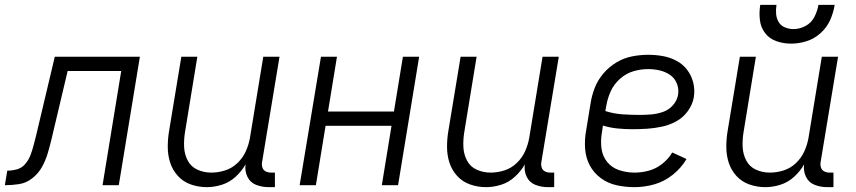

<svg xmlns="http://www.w3.org/2000/svg" viewBox="-55 -764 3531 792"><path d="M-35 0Q-6 0 23.5 -4.5Q53 -9 78 -28.5Q103 -48 118 -75Q133 -102 141.5 -130.5Q150 -159 157 -188L224 -471H445L368 0H435L522 -530H171L93 -201Q88 -182 83 -162.5Q78 -143 70.5 -123.5Q63 -104 49 -87.5Q35 -71 15 -65.5Q-5 -60 -25 -60Z M798 8Q829 8 860.5 -2Q892 -12 917 -35Q942 -58 958 -86Q954 -59 965.5 -35Q977 -11 1001.5 -1.5Q1026 8 1053 8H1079V-52H1063Q1051 -52 1041 -57Q1031 -62 1027.5 -73Q1024 -84 1026 -95L1098 -530H1031L976 -195Q971 -167 959 -140Q947 -113 924.5 -91.5Q902 -70 873.5 -61Q845 -52 817 -52Q786 -52 759.5 -64Q733 -76 719.5 -101.5Q706 -127 704.5 -157Q703 -187 708 -218L759 -530H693L643 -227Q637 -193 637 -158.5Q637 -124 647 -93Q657 -62 679 -38Q701 -14 732.5 -3Q764 8 798 8Z M1181 0H1248L1288 -245H1560L1520 0H1587L1674 -530H1607L1570 -304H1298L1335 -530H1269Z M1950 8Q1981 8 2012.5 -2Q2044 -12 2069 -35Q2094 -58 2110 -86Q2106 -59 2117.5 -35Q2129 -11 2153.5 -1.5Q2178 8 2205 8H2231V-52H2215Q2203 -52 2193 -57Q2183 -62 2179.5 -73Q2176 -84 2178 -95L2250 -530H2183L2128 -195Q2123 -167 2111 -140Q2099 -113 2076.5 -91.5Q2054 -70 2025.5 -61Q1997 -52 1969 -52Q1938 -52 1911.5 -64Q1885 -76 1871.5 -101.5Q1858 -127 1856.5 -157Q1855 -187 1860 -218L1911 -530H1845L1795 -227Q1789 -193 1789 -158.5Q1789 -124 1799 -93Q1809 -62 1831 -38Q1853 -14 1884.5 -3Q1916 8 1950 8Z M2562 8Q2603 8 2644 -3.5Q2685 -15 2720 -43Q2755 -71 2777 -108L2718 -135Q2702 -108 2676.5 -88Q2651 -68 2621.5 -60Q2592 -52 2563 -52Q2530 -52 2499.5 -62Q2469 -72 2449.5 -96Q2430 -120 2426 -152.5Q2422 -185 2428 -218L2432 -246Q2462 -237 2492.5 -234Q2523 -231 2554 -231Q2584 -231 2614.5 -233Q2645 -235 2675.5 -241.5Q2706 -248 2734.5 -263.5Q2763 -279 2782.5 -306Q2802 -333 2807 -363Q2812 -394 2804.5 -423.5Q2797 -453 2779.5 -476Q2762 -499 2736 -513Q2710 -527 2680 -532.5Q2650 -538 2619 -538Q2586 -538 2552.5 -531.5Q2519 -525 2488.5 -507Q2458 -489 2434.5 -461.5Q2411 -434 2398.5 -402Q2386 -370 2381 -337L2363 -227Q2356 -189 2358.5 -151.5Q2361 -114 2377.5 -82.5Q2394 -51 2423 -29.5Q2452 -8 2488 0Q2524 8 2562 8ZM2584 -290Q2548 -290 2512 -292.5Q2476 -295 2442 -306L2446 -328Q2451 -358 2464 -387Q2477 -416 2502 -438.5Q2527 -461 2557.5 -470Q2588 -479 2618 -479Q2643 -479 2666.5 -473.5Q2690 -468 2709 -455Q2728 -442 2737 -419.5Q2746 -397 2742 -373Q2738 -349 2720.5 -329.5Q2703 -310 2679 -302Q2655 -294 2631.5 -292Q2608 -290 2584 -290Z M3102 8Q3133 8 3164.5 -2Q3196 -12 3221 -35Q3246 -58 3262 -86Q3258 -59 3269.5 -35Q3281 -11 3305.5 -1.5Q3330 8 3357 8H3383V-52H3367Q3355 -52 3345 -57Q3335 -62 3331.5 -73Q3328 -84 3330 -95L3402 -530H3335L3280 -195Q3275 -167 3263 -140Q3251 -113 3228.5 -91.5Q3206 -70 3177.5 -61Q3149 -52 3121 -52Q3090 -52 3063.5 -64Q3037 -76 3023.5 -101.5Q3010 -127 3008.5 -157Q3007 -187 3012 -218L3063 -530H2997L2947 -227Q2941 -193 2941 -158.5Q2941 -124 2951 -93Q2961 -62 2983 -38Q3005 -14 3036.5 -3Q3068 8 3102 8ZM3208 -584Q3240 -584 3272 -594Q3304 -604 3330 -627.5Q3356 -651 3369.5 -681.5Q3383 -712 3388 -744H3321Q3317 -719 3304.5 -694.5Q3292 -670 3268 -657Q3244 -644 3218 -644Q3200 -644 3183 -651Q3166 -658 3157 -673Q3148 -688 3146.5 -706.5Q3145 -725 3148 -744H3081Q3076 -713 3079.5 -682Q3083 -651 3101 -627.5Q3119 -604 3148 -594Q3177 -584 3208 -584Z"/></svg>

Font: Iosevka Sparkle Light
Style: Italic
Weight: 300
Italic angle: -9°
Designer: Belleve Invis
Foundry: Belleve Invis
Version: Version 4.5.0; ttfautohint (v1.8.3)